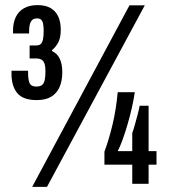

<svg xmlns="http://www.w3.org/2000/svg" viewBox="-20 -720 683 752"><path d="M106 12 487 -699H547L164 12ZM124 -328Q70 -328 47.5 -355.5Q25 -383 25 -431V-443H90V-433Q90 -408 96 -394.5Q102 -381 122 -381Q137 -381 144.5 -387Q152 -393 155 -406Q158 -419 158 -440Q158 -459 154.5 -470Q151 -481 143 -486Q135 -491 122 -491H96V-542H121Q134 -542 140 -548Q146 -554 148.5 -566.5Q151 -579 151 -599Q151 -615 149 -626Q147 -637 141.5 -642.5Q136 -648 125 -648Q113 -648 106.5 -642Q100 -636 97 -625.5Q94 -615 94 -599V-589H31V-601Q31 -630 41.5 -652.5Q52 -675 73.5 -687.5Q95 -700 127 -700Q158 -700 178 -688.5Q198 -677 208 -655.5Q218 -634 218 -603Q218 -572 208 -553.5Q198 -535 184 -524V-520Q204 -511 214 -490Q224 -469 224 -437Q224 -404 213.5 -379.5Q203 -355 181 -341.5Q159 -328 124 -328ZM498 0V-75H389V-126Q407 -174 421 -233Q435 -292 441 -359H508Q504 -331 496.5 -298Q489 -265 479.5 -232.5Q470 -200 460 -172.5Q450 -145 441 -128H498V-199Q501 -206 507 -227Q513 -248 519 -271Q525 -294 527 -306H562V-128H593V-75H562V0Z"/></svg>

Font: Archivo SemiBold ExtraCondensed
Style: Regular
Weight: 600
Width: 2
Version: Version 2.001